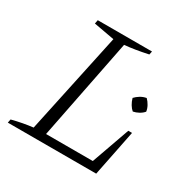

<svg xmlns="http://www.w3.org/2000/svg" viewBox="-148 -793 928 935"><g transform="rotate(30 316.5 -325.5)"><path d="M540 -259H561L509 0H12L16 -20Q47 -28 76.5 -33.5Q106 -39 133 -42L254 -609L138 -630L142 -651H447L443 -632Q369 -616 313 -611L201 -45H464ZM512 -351Q501 -360 492 -375Q483 -390 478 -408Q489 -420 504.5 -429.5Q520 -439 538 -442Q550 -430 558.5 -414.5Q567 -399 569 -383Q559 -371 543.5 -362.5Q528 -354 512 -351Z"/></g></svg>

Font: Piazzolla Thin ExtraLight
Style: Italic
Weight: 250
Italic angle: -11.3°
Version: Version 2.005